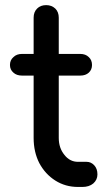

<svg xmlns="http://www.w3.org/2000/svg" viewBox="-20 -741 441 761"><path d="M289.1 0Q239.3 0 199.2 -25.4Q159.2 -50.8 135.7 -94.7Q113.3 -138.7 113.3 -194.3Q113.3 -352.5 113.3 -670.9Q113.3 -693.4 127 -707Q140.6 -720.7 163.1 -720.7Q184.6 -720.7 199.2 -707Q212.9 -693.4 212.9 -670.9Q212.9 -511.7 212.9 -194.3Q212.9 -154.3 235.4 -127Q256.8 -99.6 289.1 -99.6Q300.8 -99.6 323.2 -99.6Q340.8 -99.6 353.5 -85.9Q366.2 -72.3 366.2 -49.8Q366.2 -28.3 349.6 -13.7Q333 0 306.6 0Q300.8 0 289.1 0ZM67.4 -441.4Q45.9 -441.4 33.2 -453.1Q19.5 -464.8 19.5 -483.4Q19.5 -502.9 33.2 -514.6Q45.9 -527.3 67.4 -527.3Q143.6 -527.3 297.9 -527.3Q319.3 -527.3 332 -514.6Q344.7 -502.9 344.7 -483.4Q344.7 -464.8 332 -453.1Q319.3 -441.4 297.9 -441.4Q220.7 -441.4 67.4 -441.4Z"/></svg>

Font: Abed
Style: Bold
Weight: 700
Designer: Johan Aakerlund
Version: Version 3.105